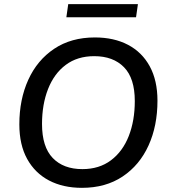

<svg xmlns="http://www.w3.org/2000/svg" viewBox="-20 -894 815 923"><path d="M374 9Q283 9 215.5 -26.5Q148 -62 110.5 -130Q73 -198 73 -296Q73 -416 116 -510.5Q159 -605 240.5 -659.5Q322 -714 436 -714Q528 -714 595.5 -678.5Q663 -643 700 -575Q737 -507 737 -410Q737 -289 694 -194.5Q651 -100 569.5 -45.5Q488 9 374 9ZM376 -81Q457 -81 513.5 -123.5Q570 -166 599 -240Q628 -314 628 -408Q628 -518 576 -571Q524 -624 433 -624Q352 -624 296 -582Q240 -540 211 -466Q182 -392 182 -298Q182 -188 233.5 -134.5Q285 -81 376 -81ZM299 -811 308 -874H643L634 -811Z"/></svg>

Font: Nunito Sans SemiBold
Style: Italic
Weight: 600
Italic angle: -9°
Designer: Vernon Adams
Foundry: Vernon Adams
Version: Version 3.006; ttfautohint (v1.8.3)